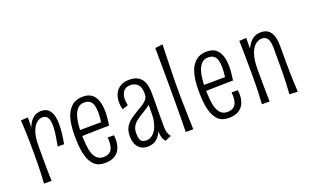

<svg xmlns="http://www.w3.org/2000/svg" viewBox="-79 -1077 2377 1472"><g transform="rotate(-20 1109.5 -341.0)"><path d="M276 -232Q285 -279 291 -321Q297 -363 297 -395Q297 -436 284.5 -459.5Q272 -483 240 -483Q216 -483 193 -463.5Q170 -444 154.5 -401Q139 -358 139 -286L105 -247Q106 -276 109 -314Q112 -352 121 -390.5Q130 -429 145.5 -461Q161 -493 186.5 -512.5Q212 -532 250 -532Q285 -532 306 -513.5Q327 -495 336 -463Q345 -431 345 -389Q345 -354 340.5 -314Q336 -274 328 -232ZM80 -1Q81 -22 82.5 -44.5Q84 -67 85 -95.5Q86 -124 86.5 -161Q87 -198 87 -247Q87 -295 86.5 -336Q86 -377 84.5 -411.5Q83 -446 82 -472.5Q81 -499 79 -517L137 -520Q137 -500 136.5 -467Q136 -434 136.5 -389Q137 -344 139 -286Q139 -238 139 -195Q139 -152 139.5 -115.5Q140 -79 140.5 -50Q141 -21 142 -1Z M574 11Q519 11 488.5 -19Q458 -49 444 -98Q433 -135 429.5 -179Q426 -223 426 -270Q426 -312 431 -351Q436 -390 447 -422Q464 -469 497.5 -497.5Q531 -526 587 -526Q634 -526 661 -503.5Q688 -481 699.5 -443Q711 -405 711 -357Q711 -331 708 -303.5Q705 -276 701 -248L652 -291Q655 -312 656.5 -332.5Q658 -353 658 -370Q658 -403 651.5 -427.5Q645 -452 628 -466Q611 -480 581 -480Q548 -480 528 -459Q508 -438 497 -406Q488 -377 484 -341Q480 -305 480 -269Q480 -244 481 -218.5Q482 -193 484.5 -170Q487 -147 491 -126Q500 -86 520.5 -61Q541 -36 579 -36Q610 -36 628.5 -49Q647 -62 654 -84.5Q661 -107 661 -133Q661 -141 660.5 -149.5Q660 -158 659 -166H710Q711 -157 712 -148Q713 -139 713 -130Q713 -89 698.5 -57Q684 -25 653.5 -7Q623 11 574 11ZM449 -242 448 -292 701 -294V-248Q690 -248 669 -248Q648 -248 621 -247Q594 -246 563.5 -245.5Q533 -245 503.5 -244.5Q474 -244 449 -242Z M1068 9Q1057 -3 1051 -18Q1045 -33 1042.5 -53Q1040 -73 1039.5 -97.5Q1039 -122 1039.5 -153Q1040 -184 1040 -221Q1040 -241 1040 -261Q1040 -281 1040.5 -300.5Q1041 -320 1041 -340Q1041 -360 1041 -380Q1042 -422 1030.5 -444Q1019 -466 1000 -475Q981 -484 959 -484Q918 -484 900.5 -457.5Q883 -431 883 -395Q883 -384 885 -371.5Q887 -359 889 -346L841 -330Q837 -346 835 -361Q833 -376 833 -390Q833 -429 848 -460Q863 -491 892.5 -508.5Q922 -526 965 -526Q1005 -526 1030 -513Q1055 -500 1069 -478.5Q1083 -457 1088.5 -429Q1094 -401 1094 -373Q1094 -331 1094 -298.5Q1094 -266 1093.5 -236.5Q1093 -207 1093 -174.5Q1093 -142 1093 -102Q1093 -68 1099 -49Q1105 -30 1118 -12ZM924 5Q893 5 870 -9.5Q847 -24 834.5 -51.5Q822 -79 822 -117Q822 -164 841 -194Q860 -224 889 -244.5Q918 -265 948 -282Q973 -296 994 -310Q1015 -324 1028 -340.5Q1041 -357 1041 -380L1071 -371Q1071 -337 1055.5 -314Q1040 -291 1015.5 -275Q991 -259 965 -244Q942 -230 921.5 -214Q901 -198 888.5 -176Q876 -154 876 -121Q876 -97 880.5 -79.5Q885 -62 897 -53Q909 -44 931 -44Q956 -44 975.5 -57Q995 -70 1009.5 -94Q1024 -118 1032 -150.5Q1040 -183 1040 -221L1069 -276Q1069 -225 1064.5 -182Q1060 -139 1050 -104.5Q1040 -70 1023.5 -45.5Q1007 -21 982.5 -8Q958 5 924 5Z M1236 -1Q1237 -24 1237.5 -61Q1238 -98 1238.5 -143Q1239 -188 1239 -237Q1239 -286 1239 -333Q1239 -372 1239 -419.5Q1239 -467 1238.5 -515Q1238 -563 1237.5 -607.5Q1237 -652 1237 -686L1299 -693Q1298 -665 1297 -630.5Q1296 -596 1295 -557.5Q1294 -519 1293 -479.5Q1292 -440 1291.5 -402.5Q1291 -365 1291 -333Q1291 -281 1292 -219Q1293 -157 1295 -99.5Q1297 -42 1298 -1Z M1585 11Q1530 11 1499.5 -19Q1469 -49 1455 -98Q1444 -135 1440.5 -179Q1437 -223 1437 -270Q1437 -312 1442 -351Q1447 -390 1458 -422Q1475 -469 1508.5 -497.5Q1542 -526 1598 -526Q1645 -526 1672 -503.5Q1699 -481 1710.5 -443Q1722 -405 1722 -357Q1722 -331 1719 -303.5Q1716 -276 1712 -248L1663 -291Q1666 -312 1667.5 -332.5Q1669 -353 1669 -370Q1669 -403 1662.5 -427.5Q1656 -452 1639 -466Q1622 -480 1592 -480Q1559 -480 1539 -459Q1519 -438 1508 -406Q1499 -377 1495 -341Q1491 -305 1491 -269Q1491 -244 1492 -218.5Q1493 -193 1495.5 -170Q1498 -147 1502 -126Q1511 -86 1531.5 -61Q1552 -36 1590 -36Q1621 -36 1639.5 -49Q1658 -62 1665 -84.5Q1672 -107 1672 -133Q1672 -141 1671.5 -149.5Q1671 -158 1670 -166H1721Q1722 -157 1723 -148Q1724 -139 1724 -130Q1724 -89 1709.5 -57Q1695 -25 1664.5 -7Q1634 11 1585 11ZM1460 -242 1459 -292 1712 -294V-248Q1701 -248 1680 -248Q1659 -248 1632 -247Q1605 -246 1574.5 -245.5Q1544 -245 1514.5 -244.5Q1485 -244 1460 -242Z M2149 2 2082 -1Q2083 -18 2084.5 -41Q2086 -64 2087.5 -93Q2089 -122 2089.5 -159Q2090 -196 2090 -240Q2090 -260 2090 -282.5Q2090 -305 2090 -328Q2090 -351 2090 -373Q2090 -410 2083 -432.5Q2076 -455 2062 -465Q2048 -475 2028 -475Q1999 -475 1973.5 -452.5Q1948 -430 1933 -384Q1918 -338 1918 -265L1885 -230Q1885 -271 1889.5 -312.5Q1894 -354 1904 -391.5Q1914 -429 1932 -459Q1950 -489 1976 -506Q2002 -523 2038 -523Q2070 -523 2093 -508.5Q2116 -494 2129 -461Q2142 -428 2142 -375Q2142 -342 2142 -323.5Q2142 -305 2142 -289Q2142 -273 2142 -245Q2142 -195 2143 -157Q2144 -119 2145 -90.5Q2146 -62 2147.5 -39.5Q2149 -17 2149 2ZM1858 -1Q1859 -21 1860 -42.5Q1861 -64 1862.5 -92Q1864 -120 1864.5 -157Q1865 -194 1865 -247Q1865 -318 1864 -377.5Q1863 -437 1862.5 -474.5Q1862 -512 1861 -517L1919 -520Q1919 -500 1918 -461.5Q1917 -423 1917 -373Q1917 -323 1918 -265Q1918 -192 1918.5 -143Q1919 -94 1919.5 -61Q1920 -28 1921 -1Z"/></g></svg>

Font: Truculenta Light
Style: Regular
Weight: 300
Version: Version 1.002